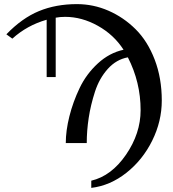

<svg xmlns="http://www.w3.org/2000/svg" viewBox="-20 -696 841 934"><path d="M40 -508 11 -529Q87 -608 169.5 -642Q252 -676 354 -676Q434 -676 507.5 -644Q581 -612 639.5 -554Q698 -496 732.5 -406Q767 -316 767 -207Q767 -106 720.5 -12Q674 82 595 144.5Q516 207 424 218V183Q522 160 593 56.5Q664 -47 664 -160Q664 -296 602 -417Q546 -407 504.5 -361Q463 -315 442 -250Q421 -185 411.5 -122.5Q402 -60 402 0H300Q300 -60 317.5 -130Q335 -200 367.5 -268Q400 -336 456 -387.5Q512 -439 581 -454Q534 -527 456 -570.5Q378 -614 297 -614Q272 -614 251 -610V-321H207V-600Q112 -573 40 -508Z"/></svg>

Font: STIX Math
Style: Regular
Weight: 400
Designer: MicroPress Inc., with final additions and corrections provided by Coen Hoffman, Elsevier (retired)
Version: Version 1.1.1